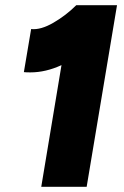

<svg xmlns="http://www.w3.org/2000/svg" viewBox="-20 -720 476 740"><path d="M217 -469Q156 -441 97 -441Q80 -441 72 -442L100 -608Q137 -604 186 -632.5Q235 -661 274 -700H431L314 0H139Z"/></svg>

Font: Oak Sans Black
Style: Italic
Weight: 900
Italic angle: -9.5°
Foundry: Erik Kennedy, Walven
Version: Version 1.000